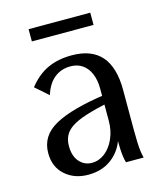

<svg xmlns="http://www.w3.org/2000/svg" viewBox="-102 -731 692 818"><g transform="rotate(-15 244.0 -322.5)"><path d="M187 10Q126 10 85.5 -26Q45 -62 45 -123Q45 -161 63 -190Q81 -219 118 -239.5Q155 -260 211.5 -275.5Q268 -291 346 -302V-265Q286 -252 245.5 -239Q205 -226 181.5 -210.5Q158 -195 148 -175Q138 -155 138 -129Q138 -85 160 -60Q182 -35 215 -35Q246 -35 272 -55Q298 -75 314 -110.5Q330 -146 330 -190V-331Q330 -370 318 -398Q306 -426 284 -441Q262 -456 232 -456Q190 -456 160 -431.5Q130 -407 116 -360L59 -410Q96 -457 142 -478.5Q188 -500 249 -500Q293 -500 325.5 -487.5Q358 -475 379.5 -450.5Q401 -426 412 -388.5Q423 -351 423 -301V-127Q423 -92 424 -69Q425 -46 427 -30.5Q429 -15 433 0H355Q351 -14 349 -28.5Q347 -43 346 -65.5Q345 -88 345 -123L352 -118Q339 -62 295.5 -26Q252 10 187 10ZM101 -601V-655H373V-601Z"/></g></svg>

Font: Sutasoma
Style: Regular
Weight: 400
Designer: Izhar Fathurrohim, Akbar Rohmanto, Arusyal Khofiqoini
Foundry: Kiwari Kolektiv
Version: Version 1.102